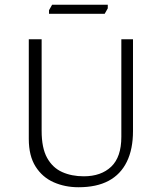

<svg xmlns="http://www.w3.org/2000/svg" viewBox="-20 -777 680 807"><path d="M310 10Q253 10 205.5 -11Q158 -32 129.5 -77Q101 -122 101 -193V-612H155V-227Q155 -155 178 -113.5Q201 -72 241 -54Q281 -36 332 -36Q405 -36 447.5 -76.5Q490 -117 490 -202V-612H539V-226Q539 -150 513 -97Q487 -44 436.5 -17Q386 10 310 10ZM433 -757V-742L420 -719H186V-734L199 -757Z"/></svg>

Font: Ancizar Sans Thin
Style: Regular
Weight: 100
Designer: Cesar Puertas, Viviana Monsalve, Julian Moncada, Julian Prieto, Jose Castro, Mariel Hernandez, Felipe Aragon, Sara Alarc
Version: Version 8.100